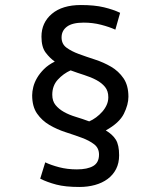

<svg xmlns="http://www.w3.org/2000/svg" viewBox="-20 -732 640 764"><path d="M108 -353Q108 -368 112.5 -386Q117 -404 127.5 -422Q138 -440 155 -457Q172 -474 198 -487Q178 -501 161.5 -523Q145 -545 145 -586Q145 -642 186.5 -677Q228 -712 302 -712Q356 -712 393.5 -703Q431 -694 458 -681L439 -614Q415 -625 382 -633.5Q349 -642 313 -642Q268 -642 246.5 -626Q225 -610 225 -583Q225 -557 244.5 -542.5Q264 -528 294 -517Q324 -506 358 -495Q392 -484 422 -466.5Q452 -449 471.5 -420.5Q491 -392 491 -347Q491 -316 473 -279.5Q455 -243 401 -213Q428 -197 441 -176Q454 -155 454 -114Q454 -83 442 -59.5Q430 -36 408.5 -20Q387 -4 358 4Q329 12 296 12Q240 12 204 2.5Q168 -7 140 -21L160 -86Q183 -75 215.5 -66.5Q248 -58 286 -58Q328 -58 351 -71.5Q374 -85 374 -117Q374 -143 354.5 -158Q335 -173 305 -184Q275 -195 241 -206Q207 -217 177 -234.5Q147 -252 127.5 -280Q108 -308 108 -353ZM411 -345Q411 -370 398 -386Q385 -402 363.5 -413.5Q342 -425 315 -433.5Q288 -442 261 -452Q232 -439 210 -415Q188 -391 188 -355Q188 -330 201 -314Q214 -298 234.5 -286.5Q255 -275 281.5 -267Q308 -259 335 -249Q349 -255 362.5 -265Q376 -275 387 -287.5Q398 -300 404.5 -314.5Q411 -329 411 -345Z"/></svg>

Font: PT Mono
Style: Regular
Weight: 400
Monospace: yes
Designer: A.Korolkova, I.Chaeva
Foundry: ParaType Ltd
Version: Version 1.001W OFL